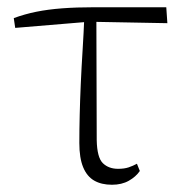

<svg xmlns="http://www.w3.org/2000/svg" viewBox="-20 -497 505 530"><path d="M22 -420 18 -447Q48 -458 80 -464.5Q112 -471 151.5 -474Q191 -477 240 -477H439L442 -433L226 -437ZM289 13Q260 13 240 1.5Q220 -10 209.5 -35.5Q199 -61 199 -102Q199 -139 200 -180Q201 -221 203 -266Q205 -311 208 -358.5Q211 -406 213 -456H246L247 -110Q248 -62 264 -46.5Q280 -31 306 -31Q323 -31 335 -35Q347 -39 358 -45L366 -25Q355 -9 335.5 2Q316 13 289 13Z"/></svg>

Font: Source Serif 4 18pt Light
Style: Regular
Weight: 300
Designer: Frank Grießhammer
Foundry: Adobe Systems Incorporated
Version: Version 4.004;hotconv 1.0.116;makeotfexe 2.5.65601